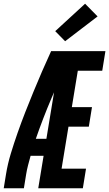

<svg xmlns="http://www.w3.org/2000/svg" viewBox="-38 -1009 585 1029"><path d="M-18 0 -6 -74Q3 -130 20 -186Q37 -242 56.5 -297.5Q76 -353 97.5 -408Q119 -463 141.5 -517.5Q164 -572 187.5 -626.5Q211 -681 236 -735H288L285 -716L333 -697Q284 -591 238 -483Q192 -375 154 -265H211L196 -174H126Q119 -149 112.5 -124Q106 -99 102 -74L90 0ZM167 0 288 -735H527L510 -630H379L347 -435H455L438 -330H329L292 -105H423L406 0ZM311 -788 258 -842 418 -989 485 -921Z"/></svg>

Font: Iosevka Curly XBdObl
Style: Regular
Weight: 800
Italic angle: -9°
Monospace: yes
Designer: Belleve Invis
Foundry: Belleve Invis
Version: Version 11.1.0; ttfautohint (v1.8.3)